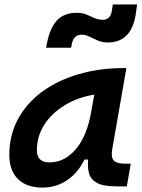

<svg xmlns="http://www.w3.org/2000/svg" viewBox="-20 -826 631 856"><path d="M168.9 10.3Q98.6 10.3 60.1 -27.8Q21.5 -65.9 21.5 -135.3Q21.5 -223.1 60.1 -294.7Q98.6 -366.2 167.7 -417Q236.8 -467.8 330.1 -495.1Q423.3 -522.5 532.2 -522.5H543.5L480.5 -161.6Q474.1 -125.5 486.8 -110.8Q499.5 -96.2 541 -96.2H563L545.4 4.9H499.5Q440.4 4.9 412.4 -10.5Q384.3 -25.9 377 -53Q369.6 -80.1 373 -114.7H356.9Q327.1 -54.7 278.6 -22.2Q230 10.3 168.9 10.3ZM200.7 -102.1Q267.6 -102.1 317.6 -160.4Q367.7 -218.8 386.2 -325.7L400.4 -404.3Q326.7 -392.1 268.8 -356.9Q210.9 -321.8 177.7 -270.3Q144.5 -218.8 144.5 -156.2Q144.5 -102.1 200.7 -102.1ZM185.5 -613.3 189 -630.9Q201.7 -699.7 233.4 -734.4Q265.1 -769 322.8 -769Q347.2 -769 365.5 -761.2Q383.8 -753.4 401.1 -745.6Q418.5 -737.8 439 -737.8Q471.7 -737.8 478.5 -776.9L482.9 -806.2H591.3L585 -761.7Q565.9 -636.7 460.4 -636.7Q435.5 -636.7 415.5 -645.5Q395.5 -654.3 378.2 -662.8Q360.8 -671.4 343.3 -671.4Q308.6 -671.4 300.3 -630.4L296.9 -613.3Z"/></svg>

Font: Cascadia Mono NF SemiBold
Style: Italic
Weight: 600
Italic angle: -10°
Monospace: yes
Designer: Aaron Bell
Foundry: Saja Typeworks
Version: Version 2404.023; ttfautohint (v1.8.4)